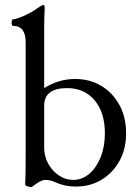

<svg xmlns="http://www.w3.org/2000/svg" viewBox="-20 -745 558 778"><path d="M287 11Q242 11 203 -7Q185 -16 163 -16Q145 -16 110 12Q107 15 94.5 11Q82 7 82 3Q83 -13 83.5 -43Q84 -73 84 -125V-573Q84 -640 34 -640Q27 -640 27 -653.5Q27 -667 34 -667Q42 -667 60.5 -674Q79 -681 99 -691.5Q119 -702 132 -712Q150 -725 156 -725Q161 -725 161 -711Q160 -685 159.5 -669Q159 -653 159 -636V-388Q218 -425 284 -425Q344 -425 390.5 -397Q437 -369 464 -319.5Q491 -270 491 -205Q491 -142 464.5 -93.5Q438 -45 392 -17Q346 11 287 11ZM276 -16Q313 -16 342 -41Q371 -66 388 -108.5Q405 -151 405 -205Q405 -289 363.5 -338.5Q322 -388 252 -388Q159 -388 159 -317V-147Q159 -112 175 -82.5Q191 -53 218 -34.5Q245 -16 276 -16Z"/></svg>

Font: Junicode SmExp
Style: Regular
Weight: 400
Width: 6
Designer: Peter S. Baker
Version: Version 2.205; ttfautohint (v1.8.4)